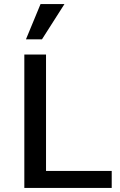

<svg xmlns="http://www.w3.org/2000/svg" viewBox="-20 -927 591 947"><path d="M100 0V-658H207V0ZM134 0V-84H531V0ZM108 -733 180 -907H298L187 -733Z"/></svg>

Font: Ysabeau Infant SemiBold
Style: Regular
Weight: 600
Designer: Christian Thalmann (Catharsis Fonts)
Version: Version 2.002; featfreeze: ss01,ss02,lnum